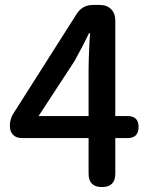

<svg xmlns="http://www.w3.org/2000/svg" viewBox="-20 -756 610 776"><path d="M392 0Q338 0 338 -54V-198H179H68Q46 -198 33 -211Q20 -224 20 -246V-249Q20 -275 34 -297L290 -700Q313 -736 356 -736H383Q412 -736 429 -719Q446 -702 446 -673V-287H496Q540 -287 540 -243Q540 -198 496 -198H446V-54Q446 0 392 0ZM136 -287H237H338V-480Q338 -511 342 -593Q344 -613 344 -622H340Q315 -570 281 -509Z"/></svg>

Font: GenSenRounded TW M
Style: Regular
Weight: 500
Version: Version 1.501;PS 1;hotconv 16.6.51;makeotf.lib2.5.65220